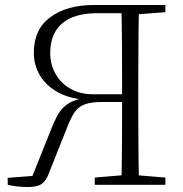

<svg xmlns="http://www.w3.org/2000/svg" viewBox="-20 -743 737 772"><path d="M11 0V-28L130 -37L105 -22L184 -219Q196 -250 207.5 -272.5Q219 -295 234.5 -310.5Q250 -326 271.5 -335.5Q293 -345 324 -350L323 -342Q257 -347 211 -373Q165 -399 140.5 -440Q116 -481 116 -531Q116 -625 182.5 -674Q249 -723 358 -723H504V-690H372Q278 -690 230 -649Q182 -608 182 -530Q182 -483 203.5 -445.5Q225 -408 263.5 -386Q302 -364 354 -364H503V-333H392Q347 -333 321 -323.5Q295 -314 279.5 -291Q264 -268 248 -226L176 -45Q166 -17 148.5 -4Q131 9 92 9Q68 9 48 6.5Q28 4 11 0ZM468 0Q470 -83 470.5 -167.5Q471 -252 471 -343V-357Q471 -467 470.5 -554Q470 -641 468 -723H539Q537 -641 536.5 -557.5Q536 -474 536 -390V-333Q536 -249 536.5 -166Q537 -83 539 0ZM361 0V-29L491 -40H513L645 -29V0ZM503 -684V-723H645V-694L513 -684Z"/></svg>

Font: Noto Serif JP ExtraLight
Style: Regular
Weight: 200
Designer: Ryoko NISHIZUKA  (kana & ideographs); Frank Grießhammer (Latin, Greek & Cyrillic); Wenlong ZHANG  (bopomofo); Sandoll Co
Foundry: Adobe
Version: Version 2.002-H1;hotconv 1.1.0;makeotfexe 2.6.0